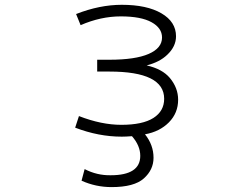

<svg xmlns="http://www.w3.org/2000/svg" viewBox="-20 -553 1040 792"><path d="M585 -283.2Q649.4 -268.6 680.7 -231.4Q714.8 -190.4 714.8 -141.6Q714.8 -86.9 676.8 -48.3Q638.7 -9.8 578.1 1Q613.3 44.9 613.3 97.7Q613.3 147.5 573.2 183.1Q533.2 218.8 440.4 218.8Q375 218.8 316.4 192.4L329.1 144.5Q379.9 170.9 436.5 169.9Q558.6 169.9 558.6 89.8Q558.6 47.9 524.4 8.8Q499 10.7 482.4 10.7Q386.7 10.7 290 -26.4L305.7 -74.2Q398.4 -38.1 480.5 -38.1Q568.4 -38.1 612.8 -66.4Q657.2 -94.7 657.2 -145.5Q657.2 -257.8 431.6 -257.8H380.9V-306.6H431.6Q538.1 -306.6 593.3 -330.6Q648.4 -354.5 648.4 -398.4Q648.4 -437.5 605 -461.4Q561.5 -485.4 478.5 -485.4Q395.5 -485.4 312.5 -449.2L293.9 -495.1Q390.6 -533.2 482.4 -533.2Q585.9 -533.2 646 -498Q706.1 -462.9 706.1 -403.3Q706.1 -361.3 669.9 -327.1Q638.7 -296.9 585 -283.2Z"/></svg>

Font: Gen Shin Gothic Monospace Light
Style: Regular
Weight: 300
Designer: [Source Han Sans]
Ryoko NISHIZUKA  (kana & ideographs); Paul D. Hunt (Latin, Greek & Cyrillic); Wenlong ZHANG  (bopomofo
Version: Version 1.002.20150607